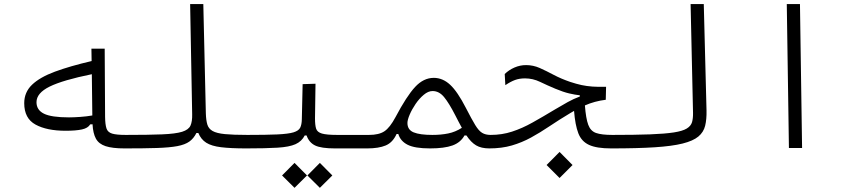

<svg xmlns="http://www.w3.org/2000/svg" viewBox="-20 -713 4142 925"><path d="M296.4 -83Q205.6 -83 151.1 -112.8Q96.7 -142.6 96.7 -215.8Q96.7 -268.6 134.3 -304.7Q171.9 -340.8 244.4 -367.7Q316.9 -394.5 421.4 -418.9L420.4 -478.5H484.4L486.3 -149.9Q486.8 -113.3 492.9 -94.5Q499 -75.7 520.3 -69.3Q541.5 -63 585.9 -63Q606.4 -63 613.8 -57.1Q621.1 -51.3 621.1 -33.2Q621.1 -15.1 613 -6.6Q605 2 580.1 2Q521.5 2 488.8 -8.8Q456.1 -19.5 442.1 -44.9Q428.2 -70.3 425.8 -114.3L414.6 -113.8Q403.8 -95.7 374.8 -89.4Q345.7 -83 296.4 -83ZM422.4 -355.5Q282.7 -327.1 219.2 -295.9Q155.8 -264.6 155.8 -220.7Q155.8 -183.1 191.7 -165.3Q227.5 -147.5 312.5 -147.5Q334.5 -147.5 366 -149.7Q397.5 -151.9 424.8 -156.7Z M580.1 2Q551.8 2 551.8 -32.7Q551.8 -51.3 561.5 -57.1Q571.3 -63 585.9 -63Q696.8 -63 761.2 -65.7Q825.7 -68.4 857.2 -78.1Q888.7 -87.9 897.7 -107.9Q906.7 -127.9 905.8 -162.6L896 -693.4H959.5L971.7 -167Q972.7 -133.8 978.8 -113.3Q984.9 -92.8 1004.4 -81.8Q1023.9 -70.8 1063.7 -66.9Q1103.5 -63 1171.9 -63Q1208.5 -63 1208.5 -32.7Q1208.5 -11.7 1198 -4.9Q1187.5 2 1166 2Q1091.3 2 1045.2 -3.7Q999 -9.3 973.6 -25.4Q948.2 -41.5 935.5 -72.3H926.3Q913.1 -45.9 892.3 -31Q871.6 -16.1 834.2 -9Q796.9 -2 735.6 0Q674.3 2 580.1 2Z M1166 2 1171.9 -63Q1263.7 -63 1316.4 -65.4Q1369.1 -67.9 1394 -75.4Q1418.9 -83 1426.3 -97.9Q1433.6 -112.8 1434.1 -137.7L1438 -307.6L1500 -309.6L1497.6 -142.6Q1497.6 -110.4 1502.9 -93.3Q1508.3 -76.2 1531 -69.6Q1553.7 -63 1604.5 -63H1757.8Q1776.4 -63 1783.7 -56.4Q1791 -49.8 1791 -33.2Q1791 -12.2 1780.3 -5.1Q1769.5 2 1752 2H1593.3Q1527.3 2 1498 -12.2Q1468.8 -26.4 1457 -60.5H1448.2Q1433.6 -31.7 1403.6 -18.3Q1373.5 -4.9 1317.1 -1.5Q1260.7 2 1166 2ZM1398.9 191.9 1338.9 132.3 1398.9 71.8 1459 132.3ZM1521 191.9 1460.9 132.3 1521 71.8 1581.1 132.3Z M1749 2Q1729 2 1729 -31.7Q1729 -45.4 1735.1 -54.2Q1741.2 -63 1757.8 -63Q1805.7 -63 1832 -80.6Q1858.4 -98.1 1885.3 -148.4Q1939 -250 1979.7 -293.9Q2020.5 -337.9 2069.8 -337.9Q2112.8 -337.9 2148.4 -304.9Q2184.1 -272 2224.6 -192.9Q2252.4 -138.7 2269.5 -110.6Q2286.6 -82.5 2303 -72.8Q2319.3 -63 2343.8 -63Q2359.9 -63 2366.9 -56.9Q2374 -50.8 2374 -32.2Q2374 -9.8 2364.7 -3.9Q2355.5 2 2337.9 2Q2298.3 2 2273.7 -12.7Q2249 -27.3 2227.1 -60.5H2217.8Q2199.2 -26.4 2159.9 -12.2Q2120.6 2 2051.8 2Q1978.5 2 1943.8 -15.6Q1909.2 -33.2 1898.9 -67.4H1890.6Q1872.1 -26.4 1838.1 -12.2Q1804.2 2 1749 2ZM2205.1 -97.2Q2197.8 -110.4 2189.9 -125.5Q2182.1 -140.6 2173.3 -157.7Q2143.6 -215.8 2119.6 -245.1Q2095.7 -274.4 2064 -274.4Q2043 -274.4 2021.5 -256.3Q2000 -238.3 1982.2 -212.2Q1964.4 -186 1953.6 -160.6Q1942.9 -135.3 1942.9 -120.6Q1942.9 -87.4 1973.1 -75.2Q2003.4 -63 2063 -63Q2105 -63 2139.4 -70.1Q2173.8 -77.1 2205.1 -97.2Z M2923.8 2Q2854.5 2 2817.9 -14.9Q2781.2 -31.7 2766.1 -71.3Q2751 -110.8 2745.6 -178.7Q2737.3 -173.8 2728 -168.5Q2673.3 -135.7 2627.7 -105Q2582 -74.2 2538.3 -50.3Q2494.6 -26.4 2446 -12.2Q2397.5 2 2336.4 2Q2324.7 2 2317.1 -5.6Q2309.6 -13.2 2309.6 -31.2Q2309.6 -63 2343.8 -63Q2398.4 -63 2447 -78.9Q2495.6 -94.7 2545.4 -122.6Q2595.2 -150.4 2653.3 -185.5Q2687 -205.6 2715.1 -221.2Q2743.2 -236.8 2773.4 -248V-253.9Q2750.5 -256.3 2722.2 -262.9Q2693.8 -269.5 2655.3 -285.6Q2616.7 -301.8 2581.8 -318.6Q2546.9 -335.4 2509.3 -335.4Q2482.4 -335.4 2461.2 -327.6Q2439.9 -319.8 2414.6 -302.7L2411.6 -356.4Q2431.6 -376 2458.5 -387.7Q2485.4 -399.4 2514.6 -399.4Q2548.8 -399.4 2580.6 -385.3Q2612.3 -371.1 2647.7 -352.3Q2683.1 -333.5 2727.1 -318.4Q2756.8 -308.6 2781.7 -303.2Q2806.6 -297.9 2834.5 -295.9Q2862.3 -293.9 2899.9 -294.9L2898.4 -232.4Q2844.2 -225.6 2797.9 -205.1Q2802.7 -142.1 2814 -111.8Q2825.2 -81.5 2851.8 -72.3Q2878.4 -63 2929.7 -63Q2948.2 -63 2955.6 -57.6Q2962.9 -52.2 2962.9 -36.1Q2962.9 -13.7 2952.1 -5.9Q2941.4 2 2923.8 2ZM2675.8 144.5 2613.3 82 2675.8 19 2738.3 82Z M2923.8 2Q2896.5 2 2896.5 -31.2Q2896.5 -49.8 2905.8 -56.4Q2915 -63 2929.7 -63Q3040 -63 3112.1 -65.7Q3184.1 -68.4 3226.3 -75Q3268.6 -81.5 3288.6 -93.8Q3308.6 -106 3314 -124.5Q3319.3 -143.1 3318.8 -169.4L3307.1 -693.4H3370.6L3383.8 -180.7Q3384.8 -138.2 3377.2 -107.2Q3369.6 -76.2 3344.5 -55.2Q3319.3 -34.2 3268.6 -21.5Q3217.8 -8.8 3133.8 -3.4Q3049.8 2 2923.8 2Z M3780.8 0 3770.5 -693.4H3834L3844.2 0Z"/></svg>

Font: Cascadia Mono PL Light
Style: Regular
Weight: 300
Monospace: yes
Designer: Aaron Bell
Foundry: Saja Typeworks
Version: Version 2404.023; ttfautohint (v1.8.4)